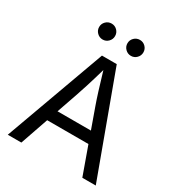

<svg xmlns="http://www.w3.org/2000/svg" viewBox="-214 -1070 1119 1208"><g transform="rotate(30 345.0 -466.5)"><path d="M25.4 0 289.6 -727.5H397L664.6 0H566.9L494.1 -203.1H194.3L124 0ZM222.7 -284.2H465.3L412.6 -431.6Q399.4 -468.3 382.8 -521.2Q366.2 -574.2 342.8 -653.3Q319.8 -572.8 302.7 -519Q285.6 -465.3 273.9 -431.6ZM242.2 -816.9Q218.3 -816.9 201.2 -834Q184.1 -851.1 184.1 -875Q184.1 -898.9 201.2 -915.8Q218.3 -932.6 242.2 -932.6Q266.1 -932.6 283 -915.8Q299.8 -898.9 299.8 -875Q299.8 -851.1 283 -834Q266.1 -816.9 242.2 -816.9ZM447.8 -816.9Q423.8 -816.9 406.7 -834Q389.6 -851.1 389.6 -875Q389.6 -898.9 406.7 -915.8Q423.8 -932.6 447.8 -932.6Q471.7 -932.6 488.5 -915.8Q505.4 -898.9 505.4 -875Q505.4 -851.1 488.5 -834Q471.7 -816.9 447.8 -816.9Z"/></g></svg>

Font: Inter-Regular
Style: Regular
Weight: 400
Designer: Rasmus Andersson
Foundry: rsms
Version: Version 4.000;git-a52131595